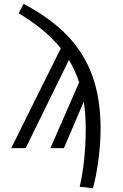

<svg xmlns="http://www.w3.org/2000/svg" viewBox="-20 -787 655 1020"><path d="M105.1 -766.7Q246.2 -692.3 336.2 -599.5Q426.2 -506.7 470.3 -385.1Q514.4 -263.6 514.4 -103.6Q514.4 -23.1 502.8 63.3Q491.3 149.7 473.8 213.3L403.6 205.1Q435.4 62.6 435.4 -103.6Q435.4 -177.9 425.1 -246.7L319.5 0H247.7L400.5 -349.7Q380.5 -411.3 346.2 -468.7L116.4 0H39.5L303.1 -530.3Q222.1 -630.8 79.5 -716.4Z"/></svg>

Font: Fira Code Fixed Light
Style: Regular
Weight: 300
Monospace: yes
Designer: Carrois Corporate, Edenspiekermann AG, Nikita Prokopov
Foundry: Carrois Corporate, Edenspiekermann AG, Nikita Prokopov
Version: Version 5.002